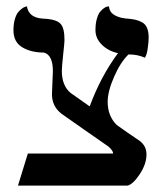

<svg xmlns="http://www.w3.org/2000/svg" viewBox="-20 -579 520 599"><path d="M259.8 -247.1Q294.4 -340.8 348.1 -413.1Q317.4 -419.9 297.6 -439.7Q277.8 -459.5 277.8 -484.9Q277.8 -505.4 282.2 -520.5Q286.6 -535.6 292.7 -542.7Q298.8 -549.8 304.9 -554Q311 -558.1 315.4 -558.6L319.8 -559.1Q321.8 -541 336.2 -532.5Q350.6 -523.9 368.2 -522Q371.1 -521 377 -521Q393.1 -519.5 402.8 -517.3Q412.6 -515.1 423.1 -509.5Q433.6 -503.9 438.7 -491.9Q443.8 -480 443.8 -461.9Q443.8 -448.7 440.9 -428.2Q438 -407.7 432.1 -398.9Q409.7 -409.2 380.9 -409.2Q356 -385.3 335.9 -339.4Q315.9 -293.5 315.9 -261.2Q315.9 -217.3 344.2 -189Q356 -180.7 379.4 -164.3Q402.8 -147.9 415 -140.1Q437 -124 437 -97.2Q437 -67.4 416 -35.6Q395 -3.9 377.9 0H36.1L66.9 -100.1H333Q333 -108.9 317.9 -122.1L308.1 -128.9Q294.9 -138.2 246.3 -171.9Q197.8 -205.6 171.9 -224.1Q142.1 -247.1 142.1 -285.2L145 -356.9Q145 -407.2 117.2 -415Q77.1 -415 49.6 -431.4Q22 -447.8 22 -484.9Q22 -504.4 26.4 -519.3Q30.8 -534.2 36.9 -541.3Q43 -548.3 49.1 -552.7Q55.2 -557.1 59.6 -558.1L64 -559.1Q69.8 -523.9 112.8 -521Q115.2 -521 120.4 -520.5Q125.5 -520 127.9 -520Q157.7 -517.1 169.4 -504.2Q181.2 -491.2 181.2 -454.1Q181.2 -446.3 176.8 -405.8Q172.9 -369.6 172.9 -357.9Q172.9 -312 200.2 -289.1Z"/></svg>

Font: Common Serif
Style: Regular
Weight: 400
Designer: Philipp H. Poll, Khaled Hosny
Foundry: Stefan Peev, Context Ltd.
Version: Version 1.026